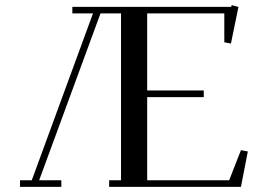

<svg xmlns="http://www.w3.org/2000/svg" viewBox="-20 -729 1026 749"><path d="M58.1 0V-25.9H104L342.8 -676.8H262.2V-702.1H881.8L883.8 -709L910.2 -702.1L880.9 -559.1L855 -564V-676.8H554.2V-376H774.9V-350.1H554.2V-25.9H874L919.9 -143.1L946.8 -138.2L919.9 0H405.8V-25.9H452.1V-676.8H372.1L132.8 -25.9H219.2V0Z"/></svg>

Font: Dehuti
Style: Bold
Weight: 700
Version: Version 1.2